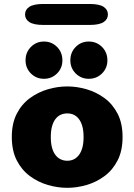

<svg xmlns="http://www.w3.org/2000/svg" viewBox="-20 -912 659 943"><path d="M310.5 10.5Q263 10.5 215 -3.5Q167 -17.5 126.8 -47.2Q86.5 -77 62.2 -124.5Q38 -172 38 -239Q38 -306 62.2 -353.2Q86.5 -400.5 126.8 -430Q167 -459.5 215 -473.5Q263 -487.5 310.5 -487.5Q357.5 -487.5 405.5 -473.5Q453.5 -459.5 493.5 -430Q533.5 -400.5 557.8 -353.2Q582 -306 582 -239Q582 -172 557.8 -124.5Q533.5 -77 493.5 -47.2Q453.5 -17.5 405.5 -3.5Q357.5 10.5 310.5 10.5ZM310.5 -122.5Q328.5 -122.5 343 -129.8Q357.5 -137 368.2 -151.5Q379 -166 384.8 -187.8Q390.5 -209.5 390.5 -239Q390.5 -268.5 384.8 -290.2Q379 -312 368.2 -326.5Q357.5 -341 343 -348Q328.5 -355 310.5 -355Q292.5 -355 277.5 -348Q262.5 -341 251.8 -326.5Q241 -312 235.2 -290.2Q229.5 -268.5 229.5 -239Q229.5 -209.5 235.2 -187.8Q241 -166 251.8 -151.5Q262.5 -137 277.5 -129.8Q292.5 -122.5 310.5 -122.5ZM196 -525Q158 -525 131.8 -551.2Q105.5 -577.5 105.5 -615.5Q105.5 -655 131.8 -681.5Q158 -708 196 -708Q234 -708 260.2 -681.5Q286.5 -655 286.5 -615.5Q286.5 -577.5 260.2 -551.2Q234 -525 196 -525ZM416 -525Q378 -525 351.8 -551.2Q325.5 -577.5 325.5 -615.5Q325.5 -655 351.8 -681.5Q378 -708 416 -708Q454.5 -708 481 -681.5Q507.5 -655 507.5 -615.5Q507.5 -577.5 481 -551.2Q454.5 -525 416 -525ZM103 -841Q103 -864.5 124.2 -878.5Q145.5 -892.5 193 -892.5H420Q467.5 -892.5 488.8 -878.5Q510 -864.5 510 -841Q510 -817.5 488.8 -803.5Q467.5 -789.5 420 -789.5H193Q145.5 -789.5 124.2 -803.5Q103 -817.5 103 -841Z"/></svg>

Font: Sono ExtraLight Monospace ExtraBold
Style: Regular
Weight: 800
Version: Version 2.112